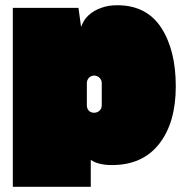

<svg xmlns="http://www.w3.org/2000/svg" viewBox="-20 -621 721 734"><path d="M408 10Q355 10 327 -10V93H29V-591H280L290 -518Q308 -571 370 -592Q396 -601 428 -601Q540 -601 596 -515.5Q652 -430 652 -291Q652 -152 588.5 -71Q525 10 408 10ZM312 -303V-219Q312 -206 319.5 -198Q327 -190 339.5 -190Q352 -190 360.5 -198Q369 -206 369 -219V-303Q369 -315 360.5 -323.5Q352 -332 340 -332Q328 -332 320 -323.5Q312 -315 312 -303Z"/></svg>

Font: Erica One
Style: Regular
Weight: 400
Designer: Miguel Hernandez
Foundry: Miguel Hernandez
Version: Version 1.003